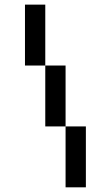

<svg xmlns="http://www.w3.org/2000/svg" viewBox="-20 -801 474 821"><path d="M173.6 -260.4V-520.8H260.4V-260.4ZM347.2 -260.4V0H260.4V-260.4ZM86.8 -520.8V-781.2H173.6V-520.8Z"/></svg>

Font: 8-bit Operator+
Style: Regular
Weight: 400
Designer: GrandChaos9000
Foundry: Grand Chaos Productions
Version: Version 1.2.0 - April 24, 2014